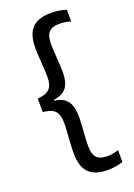

<svg xmlns="http://www.w3.org/2000/svg" viewBox="-152 -736 643 919"><g transform="rotate(-20 169.0 -277.0)"><path d="M309.5 -664.5V-604.6Q298.1 -608.5 283.6 -611.3Q269.1 -614.1 251.7 -614.1Q214.6 -614.1 198.1 -596.2Q181.6 -578.2 181.6 -537.2Q181.6 -518.9 183.4 -492.4Q185.1 -465.9 186.9 -438.7Q188.7 -411.4 188.7 -390.5Q188.7 -359.8 181.2 -336.7Q173.7 -313.7 155.1 -299.5Q136.6 -285.4 103.1 -280.6V-272L99.8 -277Q134.9 -273.1 154.1 -258.4Q173.3 -243.8 181 -220Q188.7 -196.3 188.7 -165Q188.7 -144 186.9 -116.4Q185.1 -88.9 183.4 -62.4Q181.6 -35.9 181.6 -17.1Q181.6 23.9 198.1 42.2Q214.6 60.4 252.5 60.4Q269.5 60.4 283.8 57.3Q298.1 54.3 309.5 50.3V110.9Q293.1 116.1 273.5 119.7Q253.9 123.2 232 123.2Q166.7 123.2 135.6 91.6Q104.6 60 104.6 -8.9Q104.6 -30.7 106.4 -58.8Q108.2 -86.9 110 -114.3Q111.8 -141.6 111.8 -160.8Q111.8 -186.7 104.9 -204.3Q97.9 -221.9 81 -231.7Q64 -241.5 32.9 -243.8V-312.9Q64 -315.2 81 -324.7Q97.9 -334.2 104.9 -351.7Q111.8 -369.2 111.8 -394.5Q111.8 -414.2 110 -441.3Q108.2 -468.4 106.4 -496.2Q104.6 -524 104.6 -544.8Q104.6 -613.8 135.6 -645.3Q166.6 -676.7 232 -676.7Q253.9 -676.7 273.5 -673.3Q293.1 -670 309.5 -664.5Z"/></g></svg>

Font: Anek Kannada Medium
Style: Regular
Weight: 500
Designer: Vaishnavi Murthy, Maithili Shingre (Kannada) & Yesha Goshar (Latin)
Foundry: Ek Type
Version: Version 1.003